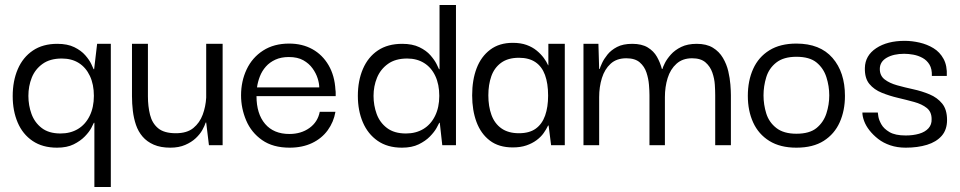

<svg xmlns="http://www.w3.org/2000/svg" viewBox="-20 -583 3855 771"><path d="M209 10Q151 10 111 -17Q71 -44 51 -91Q31 -138 31 -197Q31 -258 51.5 -305.5Q72 -353 112 -380Q152 -407 210 -407Q251 -407 278.5 -393.5Q306 -380 322.5 -361Q339 -342 346.5 -326Q354 -310 356 -305H358L370 -407H425V168H359V-90H357Q355 -85 346.5 -69Q338 -53 320.5 -35Q303 -17 276 -3.5Q249 10 209 10ZM223 -47Q263 -47 293 -65Q323 -83 340 -117.5Q357 -152 357 -198Q357 -244 341 -278Q325 -312 296.5 -330Q268 -348 228 -348Q181 -348 151 -326.5Q121 -305 107.5 -271Q94 -237 94 -198Q94 -160 106.5 -125.5Q119 -91 147.5 -69Q176 -47 223 -47Z M664 10Q625 10 597.5 -2Q570 -14 552.5 -34.5Q535 -55 526 -81.5Q517 -108 513.5 -137.5Q510 -167 510 -197V-407H574V-196Q574 -156 582.5 -122Q591 -88 615 -68Q639 -48 686 -48Q731 -48 756.5 -69Q782 -90 794 -122.5Q806 -155 808 -191V-407H874V0H819L808 -91H806Q802 -78 792.5 -61Q783 -44 766 -28Q749 -12 723.5 -1Q698 10 664 10Z M1143 10Q1076 10 1032.5 -20.5Q989 -51 968.5 -99.5Q948 -148 948 -200Q948 -257 970.5 -304.5Q993 -352 1036.5 -380Q1080 -408 1141 -408Q1194 -408 1234.5 -385.5Q1275 -363 1299.5 -321Q1324 -279 1327 -222Q1328 -218 1328 -210.5Q1328 -203 1328 -197H1010Q1010 -126 1044.5 -85.5Q1079 -45 1142 -45Q1189 -45 1222.5 -69Q1256 -93 1264 -134H1327Q1320 -93 1296 -60Q1272 -27 1233 -8.5Q1194 10 1143 10ZM1012 -232H1262Q1262 -248 1255.5 -268.5Q1249 -289 1235 -308.5Q1221 -328 1198 -341Q1175 -354 1140 -354Q1109 -354 1086 -343.5Q1063 -333 1047.5 -315.5Q1032 -298 1023.5 -276Q1015 -254 1012 -232Z M1594 10Q1536 10 1496.5 -17.5Q1457 -45 1437 -92Q1417 -139 1417 -198Q1417 -259 1437.5 -306.5Q1458 -354 1497.5 -380.5Q1537 -407 1595 -407Q1636 -407 1664 -393.5Q1692 -380 1708.5 -361Q1725 -342 1733 -326Q1741 -310 1743 -305H1745V-563H1811V0H1756L1746 -90H1744Q1742 -85 1733 -69Q1724 -53 1706.5 -35Q1689 -17 1661.5 -3.5Q1634 10 1594 10ZM1610 -47Q1650 -47 1680 -65Q1710 -83 1727 -117.5Q1744 -152 1744 -198Q1744 -244 1728 -278Q1712 -312 1683 -330Q1654 -348 1615 -348Q1568 -348 1538 -326.5Q1508 -305 1494 -271Q1480 -237 1480 -198Q1480 -160 1492.5 -125.5Q1505 -91 1534 -69Q1563 -47 1610 -47Z M2039 9Q1983 9 1947 -18.5Q1911 -46 1893.5 -93Q1876 -140 1876 -200Q1876 -262 1894 -309Q1912 -356 1948.5 -383.5Q1985 -411 2039 -411Q2071 -411 2094.5 -402.5Q2118 -394 2135 -380Q2152 -366 2163.5 -350.5Q2175 -335 2181 -321H2182V-407H2248V0H2193L2183 -79H2181Q2174 -64 2163 -48.5Q2152 -33 2134.5 -20Q2117 -7 2093.5 1Q2070 9 2039 9ZM2064 -48Q2106 -48 2131.5 -66.5Q2157 -85 2169 -119Q2181 -153 2181 -199Q2181 -248 2168.5 -282Q2156 -316 2130 -333.5Q2104 -351 2064 -351Q2020 -351 1992.5 -331Q1965 -311 1953 -277Q1941 -243 1941 -200Q1941 -156 1953.5 -121.5Q1966 -87 1993.5 -67.5Q2021 -48 2064 -48Z M2323 0V-407H2383L2386 -306H2388Q2390 -313 2397.5 -329.5Q2405 -346 2419.5 -364Q2434 -382 2458 -394.5Q2482 -407 2519 -407Q2557 -407 2581 -392.5Q2605 -378 2618 -355Q2631 -332 2638 -306H2640Q2642 -314 2650 -330Q2658 -346 2674 -364Q2690 -382 2715.5 -394.5Q2741 -407 2778 -407Q2817 -407 2842.5 -391.5Q2868 -376 2883 -350.5Q2898 -325 2904.5 -297Q2911 -269 2913 -243Q2915 -217 2915 -201V0H2852V-201Q2852 -218 2850.5 -242.5Q2849 -267 2840.5 -291.5Q2832 -316 2813 -332.5Q2794 -349 2759 -349Q2721 -349 2696.5 -327Q2672 -305 2661 -269.5Q2650 -234 2650 -193V0H2588V-201Q2588 -218 2586 -242.5Q2584 -267 2576 -291.5Q2568 -316 2549 -332.5Q2530 -349 2495 -349Q2456 -349 2432 -327Q2408 -305 2397 -269.5Q2386 -234 2386 -193V0Z M3178 10Q3113 10 3069.5 -17Q3026 -44 3004.5 -91Q2983 -138 2983 -198Q2983 -259 3004.5 -306.5Q3026 -354 3069.5 -381Q3113 -408 3178 -408Q3273 -408 3323 -350.5Q3373 -293 3373 -198Q3373 -139 3352 -92Q3331 -45 3288 -17.5Q3245 10 3178 10ZM3178 -46Q3231 -46 3259 -69Q3287 -92 3298.5 -127.5Q3310 -163 3310 -200Q3310 -237 3298.5 -273Q3287 -309 3259 -332Q3231 -355 3178 -355Q3127 -355 3097.5 -332Q3068 -309 3057 -273Q3046 -237 3046 -200Q3046 -163 3057 -127.5Q3068 -92 3097.5 -69Q3127 -46 3178 -46Z M3617 10Q3583 10 3555 0.5Q3527 -9 3506.5 -25Q3486 -41 3471.5 -59.5Q3457 -78 3450 -97Q3443 -116 3443 -131H3505Q3505 -130 3507 -116Q3509 -102 3519 -84Q3529 -66 3552 -52.5Q3575 -39 3617 -39Q3647 -39 3671 -46Q3695 -53 3708.5 -68Q3722 -83 3721 -105Q3721 -134 3701.5 -149.5Q3682 -165 3651 -173.5Q3620 -182 3586 -190Q3552 -198 3521 -210.5Q3490 -223 3471 -246Q3452 -269 3453 -310Q3454 -360 3498.5 -389.5Q3543 -419 3613 -419Q3642 -419 3672.5 -412Q3703 -405 3728.5 -389.5Q3754 -374 3769 -346.5Q3784 -319 3782 -278H3722Q3723 -306 3712.5 -323.5Q3702 -341 3684.5 -350.5Q3667 -360 3647.5 -363.5Q3628 -367 3611 -367Q3568 -367 3540.5 -351Q3513 -335 3513 -306Q3513 -279 3532.5 -264Q3552 -249 3582.5 -240.5Q3613 -232 3647.5 -224.5Q3682 -217 3713 -204Q3744 -191 3763.5 -167Q3783 -143 3783 -101Q3783 -62 3761.5 -37.5Q3740 -13 3702.5 -1.5Q3665 10 3617 10Z"/></svg>

Font: Darker Grotesque Light Medium
Style: Regular
Weight: 500
Version: Version 1.000;gftools[0.9.28]